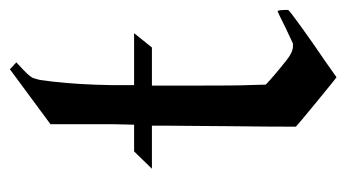

<svg xmlns="http://www.w3.org/2000/svg" viewBox="-176 -504 700 388"><g transform="rotate(-90 174.0 -310.0)"><path d="M228 -640 242 -627 227 -613Q221 -607 219 -605Q217 -603 214 -599Q211 -595 210.5 -593.5Q210 -592 208.5 -587Q207 -582 206.5 -579.5Q206 -577 205 -568Q204 -559 203 -553Q197 -500 196 -435V-389H301L272 -353H195V-274Q195 -178 196 -159L197 -123Q210 -110 245 -82Q261 -69 273 -68H280L312 -83Q344 -99 345 -99Q348 -99 348 -78Q348 -76 314 -51.5Q280 -27 246 -4L212 20Q211 20 163.5 -19Q116 -58 112 -62Q112 -122 113 -196Q113 -228 113.5 -262.5Q114 -297 114 -318.5Q114 -340 114 -341V-353H27L62 -389H116L117 -431V-558Z"/></g></svg>

Font: MathJax_Fraktur
Style: Regular
Weight: 400
Version: Version 1.1